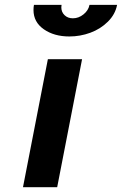

<svg xmlns="http://www.w3.org/2000/svg" viewBox="-20 -775 505 795"><path d="M464.8 -754.9Q457.5 -715.8 426.8 -685.3Q396 -654.8 354 -639.4Q312 -624 267.1 -624Q204.1 -624 161.4 -653.8Q118.7 -683.6 118.7 -733.4Q118.7 -745.1 120.6 -754.9H234.9Q233.9 -748 233.9 -744.6Q233.9 -725.1 247.3 -712.2Q260.7 -699.2 281.7 -699.2Q305.7 -699.2 325.9 -715.6Q346.2 -731.9 350.6 -754.9ZM216.8 0H75.2L178.2 -529.8H319.8Z"/></svg>

Font: Aurulent Sans
Style: BoldItalic
Weight: 700
Italic angle: -11°
Version: Version 2007.05.04